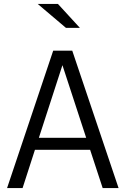

<svg xmlns="http://www.w3.org/2000/svg" viewBox="-20 -958 640 978"><path d="M16 0 251 -700H348L584 0H503L439 -195H158L95 0ZM178 -256H419L298 -626ZM316 -816 172 -938H275L387 -816Z"/></svg>

Font: Red Hat Mono
Style: Regular
Weight: 400
Designer: Pentagram, MCKL
Foundry: Pentagram, MCKL
Version: Version 1.023